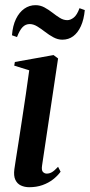

<svg xmlns="http://www.w3.org/2000/svg" viewBox="-20 -732 356 762"><path d="M96 11Q78 11 63.2 4.2Q48.5 -2.5 41 -18.2Q33.5 -34 37 -60.5Q38 -68.5 42.5 -96.8Q47 -125 53.5 -166.8Q60 -208.5 67.5 -257.8Q75 -307 82.5 -357.5Q90 -408 96 -453L36.5 -471.5L39 -486L192.5 -513.5L210.5 -500L147 -75.5Q144 -56 150.5 -49.5Q157 -43 165.5 -43Q176 -43 185.8 -48.5Q195.5 -54 210.5 -70L220.5 -50.5Q208.5 -34 190.5 -20Q172.5 -6 148.8 2.5Q125 11 96 11ZM27.5 -592Q30.5 -630.5 43.5 -657Q56.5 -683.5 76.5 -697.5Q96.5 -711.5 121 -711.5Q140 -711.5 156.5 -702.5Q173 -693.5 188 -681.8Q203 -670 217.5 -661Q232 -652 247 -652Q260 -652 273 -662.5Q286 -673 295.5 -699.5L316.5 -692Q313 -654.5 301 -628.2Q289 -602 270.5 -588.2Q252 -574.5 227.5 -574.5Q209.5 -574.5 192.2 -583.8Q175 -593 159 -605.5Q143 -618 127.8 -627.2Q112.5 -636.5 98 -636.5Q81.5 -636.5 69.8 -624.5Q58 -612.5 47.5 -585Z"/></svg>

Font: Merriweather 144pt Medium
Style: Italic
Weight: 500
Italic angle: -7.8°
Version: Version 2.101